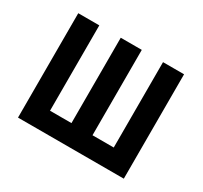

<svg xmlns="http://www.w3.org/2000/svg" viewBox="-113 -669 867 822"><g transform="rotate(30 320.0 -258.0)"><path d="M58 -516H162V-94H268V-516H372V-94H477V-516H581V0H58Z"/></g></svg>

Font: Writer SemiBold
Style: Regular
Weight: 600
Monospace: yes
Designer: Mike Abbink, Paul van der Laan, Pieter van Rosmalen
Foundry: Bold Monday
Version: Version 2.001 2020